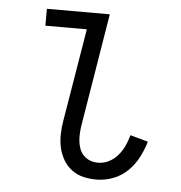

<svg xmlns="http://www.w3.org/2000/svg" viewBox="-44 -572 588 623"><g transform="rotate(5 250.0 -261.0)"><path d="M293 8Q270 8 249 3Q228 -2 211 -15Q194 -28 183.5 -46.5Q173 -65 168.5 -85.5Q164 -106 164.5 -129Q165 -152 169 -174L219 -475H84V-530H289L229 -165Q227 -152 226 -138.5Q225 -125 226.5 -111.5Q228 -98 232.5 -86Q237 -74 246 -65Q255 -56 267 -51.5Q279 -47 293 -47Q311 -47 328 -55.5Q345 -64 357.5 -79Q370 -94 377.5 -110.5Q385 -127 390 -145L448 -129Q440 -102 427 -77Q414 -52 393.5 -32Q373 -12 346 -2Q319 8 293 8Z"/></g></svg>

Font: Iosevka Slab Light
Style: Italic
Weight: 300
Italic angle: -9°
Monospace: yes
Designer: Belleve Invis
Foundry: Belleve Invis
Version: Version 11.1.1; ttfautohint (v1.8.3)